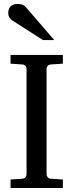

<svg xmlns="http://www.w3.org/2000/svg" viewBox="-20 -948 370 968"><path d="M33.2 0V-43L92.8 -46.9Q103.5 -47.9 108.6 -54.7Q113.8 -61.5 113.8 -68.8V-602.1Q113.8 -609.4 108.6 -615.7Q103.5 -622.1 92.8 -623L33.2 -627V-670.9H296.9V-627L235.8 -623Q225.6 -622.1 220.2 -615.7Q214.8 -609.4 214.8 -602.1V-68.8Q214.8 -61.5 220.2 -54.7Q225.6 -47.9 235.8 -46.9L296.9 -43V0ZM196.3 -746.1 44.4 -843.3Q33.7 -850.1 27.6 -859.9Q21.5 -869.6 21.5 -883.3Q21.5 -891.1 23.9 -899.2Q26.4 -907.2 31.7 -913.6Q37.1 -919.9 45.9 -924.1Q54.7 -928.2 67.4 -928.2Q78.1 -928.2 85.4 -926.5Q92.8 -924.8 98.6 -921.4Q104.5 -918 109.4 -912.8Q114.3 -907.7 119.6 -901.4L253.4 -746.1Z"/></svg>

Font: Charis SIL Phon
Style: Regular
Weight: 400
Foundry: SIL International
Version: Version 5.000